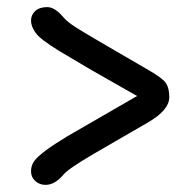

<svg xmlns="http://www.w3.org/2000/svg" viewBox="-20 -602 539 541"><path d="M397.5 -257.3Q457 -292 457 -328.1Q457 -353 448 -367.2Q439 -381.3 398.9 -404.3Q219.2 -508.3 194.1 -524.7Q168.9 -541 159.2 -552.7Q134.8 -582 113 -582Q91.3 -582 79.3 -571Q67.4 -560.1 67.4 -543.9Q67.4 -527.8 80.3 -509.5Q93.3 -491.2 147.5 -458L237.3 -404.8L366.2 -331.5L169.4 -217.8Q93.3 -171.9 76.2 -147.9Q67.4 -135.3 67.4 -119.1Q67.4 -103 79.3 -92Q91.3 -81.1 108.4 -81.1Q134.8 -81.1 159.2 -110.4Q172.4 -126.5 243.2 -168Z"/></svg>

Font: Oldenburg
Style: Regular
Weight: 400
Designer: Nicole Fally
Foundry: Nicole Fally
Version: Version 1.001